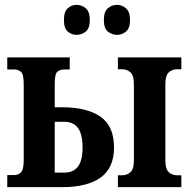

<svg xmlns="http://www.w3.org/2000/svg" viewBox="-20 -773 785 793"><path d="M464 -629Q442 -629 425.5 -642.5Q409 -656 409 -690Q409 -725 425.5 -739Q442 -753 464 -753Q483 -753 500 -739Q517 -725 517 -690Q517 -656 500 -642.5Q483 -629 464 -629ZM296 -629Q276 -629 260 -642.5Q244 -656 244 -690Q244 -725 260 -739Q276 -753 296 -753Q317 -753 334 -739Q351 -725 351 -690Q351 -656 334 -642.5Q317 -629 296 -629ZM467 0V-49H484Q505 -49 519 -62Q533 -75 533 -110V-426Q533 -461 519 -474Q505 -487 484 -487H467V-536H729V-487H712Q691 -487 677 -474Q663 -461 663 -426V-110Q663 -75 677 -62Q691 -49 712 -49H729V0ZM10 0V-50H40Q55 -50 66.5 -61Q78 -72 78 -113V-423Q78 -467 66.5 -476.5Q55 -486 40 -486H10V-536H268V-486H246Q228 -486 217 -477Q206 -468 206 -425V-330H236Q339 -330 395 -291Q451 -252 451 -164Q451 -80 396 -40Q341 0 236 0ZM206 -60H245Q283 -60 302 -85Q321 -110 321 -164Q321 -219 302 -244.5Q283 -270 245 -270H206Z"/></svg>

Font: Noto Serif ExtraCondensed
Style: Bold
Weight: 700
Width: 2
Designer: Monotype Design Team
Foundry: Monotype Imaging Inc.
Version: Version 2.014; ttfautohint (v1.8.4.7-5d5b)